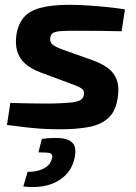

<svg xmlns="http://www.w3.org/2000/svg" viewBox="-20 -527 567 799"><path d="M271 -507Q308 -507 350 -504Q392 -501 431.5 -497Q471 -493 500 -488L486 -397Q438 -398 390.5 -398.5Q343 -399 294 -399Q256 -399 233.5 -397.5Q211 -396 201 -390Q191 -384 189 -369Q187 -351 199.5 -341Q212 -331 243 -320L366 -276Q405 -262 430 -243Q455 -224 465.5 -196Q476 -168 471 -128Q464 -68 433.5 -38.5Q403 -9 352.5 1Q302 11 230 11Q191 11 157.5 9Q124 7 89 3Q54 -1 9 -7L23 -99Q41 -98 68.5 -97.5Q96 -97 126.5 -96.5Q157 -96 185 -96Q242 -97 272 -100Q302 -103 314.5 -110.5Q327 -118 329 -133Q331 -146 325.5 -153Q320 -160 306.5 -166Q293 -172 271 -180L150 -225Q110 -240 85.5 -261.5Q61 -283 52 -312.5Q43 -342 48 -380Q55 -426 78.5 -454Q102 -482 149 -494.5Q196 -507 271 -507ZM154 51Q200 45 233 48Q266 51 282 68Q298 85 292 122Q284 170 253.5 201Q223 232 177 244Q131 256 77 249L95 188Q132 189 161.5 174.5Q191 160 197 129Q200 115 190 111Q180 107 140 107Z"/></svg>

Font: Exo 2
Style: Bold Italic
Weight: 700
Italic angle: -8°
Designer: Natanael Gama
Foundry: Natanael Gama
Version: Version 2.010